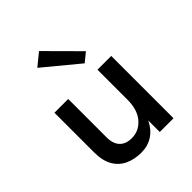

<svg xmlns="http://www.w3.org/2000/svg" viewBox="-218 -917 1057 1057"><g transform="rotate(-45 310.5 -388.0)"><path d="M84 -485H191V-187Q191 -136 216 -110.2Q241 -84.5 286 -84.5Q342.5 -84.5 380.8 -128.5Q419 -172.5 419 -252.5V-485H526V0H419V-89.5Q395 -40.5 356.2 -15.8Q317.5 9 267.5 9Q215 9 173.5 -10Q132 -29 108 -69.8Q84 -110.5 84 -176.5ZM394 -559.5 192 -726.5 264 -785 446 -602Z"/></g></svg>

Font: Karla SemiBold
Style: Regular
Weight: 600
Designer: Jonathan Pinhorn
Version: Version 2.004; ttfautohint (v1.8.4.7-5d5b);gftools[0.9.33]